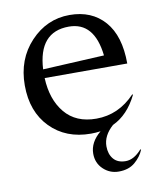

<svg xmlns="http://www.w3.org/2000/svg" viewBox="-81 -584 701 847"><g transform="rotate(-10 269.0 -161.0)"><path d="M276 -470Q141 -470 132 -304L407 -318Q390 -470 276 -470ZM40 -248Q40 -365 113 -442.5Q186 -520 288 -520Q387 -520 444.5 -454.5Q502 -389 502 -265H132Q136 -168 185.5 -108.5Q235 -49 326 -49Q426 -49 500 -127L503 -125Q462 -41 393 -9Q348 31 348 79Q348 114 366.5 136Q385 158 421 158Q458 158 493 118L496 120Q484 150 456 174Q428 198 383 198Q343 198 314 170.5Q285 143 285 101Q285 50 334 9Q312 12 291 12Q179 12 109.5 -59Q40 -130 40 -248Z"/></g></svg>

Font: Coconat
Style: Regular
Weight: 400
Designer: Sara Lavazza
Foundry: Collletttivo
Version: Version 1.000;Glyphs 3.2 (3217)